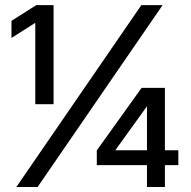

<svg xmlns="http://www.w3.org/2000/svg" viewBox="-20 -748 764 768"><path d="M194.3 -727.5V-331.1H121.1V-656.7L25.9 -596.2V-664.6L125 -727.5ZM45.4 0 545.4 -727.5H630.4L130.4 0ZM367.2 -87.4V-146.5L546.4 -396.5H639.6V-147H693.4V-87.4H639.6V0H567.9V-87.4ZM567.9 -147V-322.3H567.4L441.9 -147.9V-147Z"/></svg>

Font: Inter Display
Style: Regular
Weight: 400
Designer: Rasmus Andersson
Foundry: rsms
Version: Version 4.001;git-9221beed3